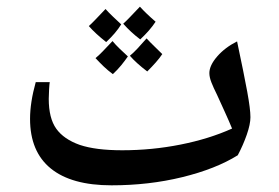

<svg xmlns="http://www.w3.org/2000/svg" viewBox="-20 -690 835 575"><path d="M314 -135Q194 -135 132 -185.5Q70 -236 70 -334Q70 -383 87 -444H129Q128 -439 127 -422Q126 -405 126 -394Q126 -336 148.5 -304.5Q171 -273 219 -256Q243 -248 274.5 -244Q306 -240 346 -240Q435 -240 520.5 -257Q606 -274 675 -305Q666 -327 653 -355.5Q640 -384 630 -406Q619 -428 613 -443.5Q607 -459 607 -471Q607 -494 630.5 -521Q654 -548 690 -566Q711 -467 720.5 -415Q730 -363 730 -339Q730 -318 719 -286.5Q708 -255 692 -225Q626 -184 526 -159.5Q426 -135 314 -135ZM400 -572Q372 -593 349 -619Q356 -625 368.5 -638Q381 -651 399 -670Q408 -660 420 -648.5Q432 -637 446 -625Q429 -599 400 -572ZM298 -564Q265 -590 246 -612Q252 -617 264.5 -630Q277 -643 296 -663Q304 -654 318 -640.5Q332 -627 343 -617Q327 -591 298 -564ZM421 -476Q388 -501 369 -523Q380 -532 392.5 -545.5Q405 -559 419 -575Q430 -563 442 -551.5Q454 -540 466 -528Q458 -516 446.5 -503Q435 -490 421 -476ZM318 -468Q303 -479 290.5 -491Q278 -503 266 -516Q275 -523 287.5 -536Q300 -549 317 -567Q326 -556 338 -544.5Q350 -533 363 -521Q354 -508 343 -494.5Q332 -481 318 -468Z"/></svg>

Font: Noto Naskh Arabic UI Semi
Style: Bold
Weight: 700
Designer: Monotype Design Team, David Williams, Mohamad Dakak and Nizar Qandah
Foundry: Monotype Imaging Inc.
Version: Version 2.014; ttfautohint (v1.8.4.7-5d5b)